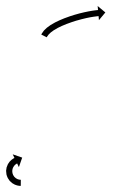

<svg xmlns="http://www.w3.org/2000/svg" viewBox="-36 -566 413 628"><path d="M101 -456.6C100.3 -455.4 99.7 -454.2 99 -452.9L116.9 -444C117.4 -445 118 -446 118.5 -447.1C118.5 -447.1 118.5 -446.9 118.4 -446.8C118.3 -446.7 118.3 -446.6 118.3 -446.6C119.7 -448.9 121.3 -451 123 -453.1C123 -453.1 122.9 -453 122.8 -452.9C122.7 -452.7 122.6 -452.6 122.6 -452.6C125 -455.3 127.7 -457.8 130.4 -460.2C130.4 -460.2 130.3 -460.1 130.3 -460.1C130.2 -460 130.1 -459.9 130.1 -459.9C133.4 -462.6 137 -465.1 140.5 -467.5C140.5 -467.5 140.5 -467.4 140.4 -467.4C140.3 -467.3 140.3 -467.3 140.3 -467.3C144.4 -469.8 148.6 -472.3 152.8 -474.6C152.8 -474.6 152.8 -474.5 152.7 -474.5C152.7 -474.5 152.6 -474.5 152.6 -474.5C157.3 -476.9 162 -479.2 166.8 -481.4C166.8 -481.4 166.8 -481.3 166.8 -481.3C166.7 -481.3 166.7 -481.3 166.7 -481.3C171.8 -483.5 176.9 -485.6 182 -487.7C182 -487.7 182 -487.7 182 -487.7C181.9 -487.6 181.9 -487.6 181.9 -487.6C187.2 -489.6 192.6 -491.6 198 -493.4C198 -493.4 197.9 -493.4 197.9 -493.4C197.9 -493.4 197.8 -493.4 197.8 -493.4C203.2 -495.2 208.6 -496.9 214 -498.6C214 -498.6 214 -498.6 214 -498.5C214 -498.5 213.9 -498.5 213.9 -498.5C219.2 -500.1 224.5 -501.5 229.8 -502.9C229.8 -502.9 229.8 -502.9 229.7 -502.9C229.7 -502.9 229.7 -502.9 229.7 -502.9C234.7 -504.2 239.7 -505.4 244.7 -506.5C244.7 -506.5 244.6 -506.5 244.6 -506.5C244.6 -506.5 244.5 -506.5 244.5 -506.5C249.1 -507.5 253.6 -508.4 258.1 -509.3C258.1 -509.3 258.1 -509.3 258.1 -509.3C258 -509.3 258 -509.3 258 -509.3C261.9 -510 265.7 -510.6 269.6 -511.2C269.6 -511.2 269.6 -511.2 269.6 -511.2C269.5 -511.2 269.5 -511.2 269.5 -511.2C272.5 -511.6 275.5 -512.1 278.6 -512.4C278.6 -512.4 278.5 -512.4 278.5 -512.4C278.5 -512.4 278.5 -512.4 278.5 -512.4C280.4 -512.7 282.4 -512.9 284.4 -513.1C284.4 -513.1 284.3 -513.1 284.3 -513.1C284.3 -513.1 284.3 -513.1 284.3 -513.1C285 -513.1 285.7 -513.2 286.4 -513.3L287.6 -500.1L308.6 -525.3L283.4 -546.3L284.6 -533.2C283.9 -533.1 283.2 -533 282.4 -533C282.4 -533 282.4 -533 282.4 -533C282.4 -533 282.4 -533 282.4 -533C280.3 -532.8 278.2 -532.5 276.2 -532.3C276.2 -532.3 276.1 -532.3 276.1 -532.3C276.1 -532.3 276.1 -532.3 276.1 -532.3C272.9 -531.9 269.8 -531.5 266.6 -531C266.6 -531 266.6 -531 266.6 -531C266.5 -531 266.5 -531 266.5 -531C262.5 -530.3 258.5 -529.7 254.5 -528.9C254.5 -528.9 254.4 -528.9 254.4 -528.9C254.4 -528.9 254.3 -528.9 254.3 -528.9C249.7 -528 245 -527.1 240.3 -526C240.3 -526 240.3 -526 240.3 -526C240.2 -526 240.2 -526 240.2 -526C235.1 -524.8 229.9 -523.6 224.8 -522.3C224.8 -522.3 224.7 -522.3 224.7 -522.3C224.7 -522.3 224.7 -522.3 224.7 -522.3C219.2 -520.8 213.8 -519.3 208.3 -517.7C208.3 -517.7 208.3 -517.7 208.3 -517.7C208.3 -517.7 208.2 -517.7 208.2 -517.7C202.6 -516 197.1 -514.2 191.5 -512.4C191.5 -512.4 191.5 -512.4 191.5 -512.4C191.4 -512.4 191.4 -512.3 191.4 -512.3C185.8 -510.4 180.3 -508.4 174.8 -506.3C174.8 -506.3 174.8 -506.3 174.7 -506.3C174.7 -506.3 174.7 -506.3 174.7 -506.3C169.3 -504.1 164 -501.9 158.7 -499.6C158.7 -499.6 158.6 -499.6 158.6 -499.6C158.5 -499.5 158.5 -499.5 158.5 -499.5C153.4 -497.2 148.4 -494.8 143.5 -492.3C143.5 -492.3 143.4 -492.2 143.4 -492.2C143.3 -492.2 143.3 -492.1 143.3 -492.1C138.7 -489.7 134.2 -487 129.7 -484.3C129.7 -484.3 129.6 -484.2 129.6 -484.2C129.5 -484.2 129.4 -484.1 129.4 -484.1C125.4 -481.4 121.5 -478.6 117.7 -475.6C117.7 -475.6 117.6 -475.5 117.5 -475.4C117.4 -475.4 117.3 -475.3 117.3 -475.3C114 -472.4 110.8 -469.4 107.8 -466.2C107.8 -466.2 107.7 -466 107.6 -465.9C107.5 -465.8 107.4 -465.7 107.4 -465.7C105.2 -462.9 103.1 -460.1 101.3 -457.1C101.3 -457.1 101.2 -457 101.1 -456.9C101 -456.8 101 -456.6 101 -456.6ZM30.7 42C31.1 42 31.5 42 31.9 42L32.1 22C31.7 22 31.4 22 31.1 22C31.1 22 31.1 22 31.2 22C31.2 22 31.3 22 31.3 22C30.4 22 29.5 21.9 28.6 21.8C28.6 21.8 28.7 21.8 28.8 21.8C28.9 21.8 29 21.8 29 21.8C27.6 21.7 26.2 21.4 24.9 21.1C24.9 21.1 25 21.1 25.1 21.2C25.3 21.2 25.4 21.2 25.4 21.2C23.6 20.7 21.9 20.1 20.3 19.5C20.3 19.5 20.4 19.5 20.6 19.6C20.7 19.6 20.8 19.7 20.8 19.7C18.9 18.8 17.1 17.7 15.3 16.5C15.3 16.5 15.4 16.6 15.6 16.7C15.7 16.8 15.9 16.9 15.9 16.9C14 15.5 12.2 13.9 10.6 12.1C10.6 12.1 10.7 12.3 10.9 12.4C11 12.6 11.1 12.7 11.1 12.7C9.5 10.7 8.1 8.6 6.9 6.4C6.9 6.4 6.9 6.6 7 6.8C7.1 7 7.2 7.1 7.2 7.1C6.1 4.8 5.2 2.3 4.6 -0.3C4.6 -0.3 4.6 -0.1 4.7 0.1C4.7 0.3 4.8 0.5 4.8 0.5C4.3 -2 4 -4.6 4 -7.2C4 -7.2 4 -7 4 -6.8C4 -6.6 4 -6.4 4 -6.4C4.2 -8.9 4.5 -11.4 5.1 -13.9C5.1 -13.9 5.1 -13.7 5 -13.5C5 -13.3 4.9 -13.1 4.9 -13.1C5.6 -15.4 6.5 -17.6 7.6 -19.8C7.6 -19.8 7.5 -19.6 7.4 -19.5C7.3 -19.3 7.2 -19.1 7.2 -19.1C8.3 -21 9.5 -22.7 10.9 -24.4C10.9 -24.4 10.8 -24.3 10.7 -24.2C10.5 -24.1 10.4 -23.9 10.4 -23.9C11.7 -25.3 12.9 -26.5 14.3 -27.7C14.3 -27.7 14.2 -27.7 14.1 -27.6C14 -27.5 13.9 -27.4 13.9 -27.4C15 -28.3 16.1 -29.1 17.3 -29.9C17.3 -29.9 17.2 -29.8 17.1 -29.8C17 -29.7 17 -29.7 17 -29.7C17.7 -30.1 18.5 -30.6 19.3 -31C19.3 -31 19.3 -31 19.2 -30.9C19.2 -30.9 19.1 -30.9 19.1 -30.9C19.4 -31.1 19.8 -31.2 20.1 -31.4L25.8 -19.5L36.6 -50.5L5.6 -61.2L11.3 -49.4C11 -49.2 10.6 -49 10.2 -48.8C10.2 -48.8 10.2 -48.8 10.1 -48.8C10.1 -48.7 10 -48.7 10 -48.7C8.9 -48.1 7.8 -47.5 6.7 -46.8C6.7 -46.8 6.6 -46.8 6.5 -46.7C6.4 -46.7 6.4 -46.6 6.4 -46.6C4.7 -45.5 3.1 -44.4 1.5 -43.1C1.5 -43.1 1.4 -43 1.3 -43C1.2 -42.9 1.1 -42.8 1.1 -42.8C-0.8 -41.1 -2.6 -39.3 -4.4 -37.4C-4.4 -37.4 -4.5 -37.2 -4.6 -37.1C-4.7 -37 -4.8 -36.9 -4.8 -36.9C-6.7 -34.5 -8.4 -32 -10 -29.3C-10 -29.3 -10.1 -29.2 -10.1 -29C-10.2 -28.9 -10.3 -28.7 -10.3 -28.7C-11.8 -25.7 -13.1 -22.5 -14.1 -19.2C-14.1 -19.2 -14.2 -19 -14.3 -18.9C-14.3 -18.7 -14.4 -18.5 -14.4 -18.5C-15.2 -15 -15.7 -11.4 -16 -7.8C-16 -7.8 -16 -7.6 -16 -7.4C-16 -7.2 -16 -7 -16 -7C-15.9 -3.3 -15.6 0.4 -14.9 4.1C-14.9 4.1 -14.9 4.3 -14.8 4.5C-14.8 4.7 -14.8 4.9 -14.8 4.9C-13.8 8.5 -12.5 12.1 -10.9 15.5C-10.9 15.5 -10.9 15.7 -10.8 15.8C-10.7 16 -10.6 16.2 -10.6 16.2C-8.8 19.4 -6.7 22.4 -4.5 25.3C-4.5 25.3 -4.3 25.4 -4.2 25.6C-4.1 25.7 -3.9 25.9 -3.9 25.9C-1.6 28.3 0.9 30.6 3.6 32.7C3.6 32.7 3.8 32.8 3.9 32.9C4 33 4.2 33.2 4.2 33.2C6.7 34.8 9.4 36.4 12.1 37.7C12.1 37.7 12.3 37.8 12.4 37.8C12.6 37.9 12.7 38 12.7 38C15.1 38.9 17.5 39.8 20 40.5C20 40.5 20.1 40.5 20.3 40.6C20.4 40.6 20.5 40.6 20.5 40.6C22.5 41 24.4 41.4 26.4 41.7C26.4 41.7 26.4 41.7 26.5 41.7C26.6 41.7 26.7 41.7 26.7 41.7C28 41.8 29.2 41.9 30.5 42C30.5 42 30.5 42 30.6 42C30.6 42 30.7 42 30.7 42Z"/></svg>

Font: FRB American Cursive Just Arrows
Style: Bold Italic
Weight: 700
Italic angle: -25°
Version: Version 2.0;Modular Font Editor K font №1